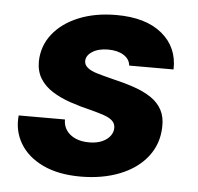

<svg xmlns="http://www.w3.org/2000/svg" viewBox="-43 -555 632 612"><g transform="rotate(5 272.5 -249.5)"><path d="M236 12Q165 12 115.5 -11.5Q66 -35 42 -75.5Q18 -116 23 -165H171Q171 -145 181 -130.5Q191 -116 209.5 -107.5Q228 -99 254 -99Q278 -99 295 -106.5Q312 -114 321 -126Q330 -138 330 -152Q330 -166 320 -175Q310 -184 292 -190Q274 -196 251 -202Q217 -210 184.5 -221Q152 -232 126.5 -248Q101 -264 86.5 -287Q72 -310 72 -342Q73 -392 103 -430Q133 -468 185.5 -489.5Q238 -511 306 -511Q400 -511 452 -468Q504 -425 502 -354H360Q358 -375 338.5 -387Q319 -399 289 -399Q258 -399 238.5 -386.5Q219 -374 219 -356Q219 -344 230 -335Q241 -326 261.5 -320Q282 -314 310 -307Q349 -298 381 -287Q413 -276 436 -260.5Q459 -245 471 -222.5Q483 -200 482 -169Q481 -114 449 -73Q417 -32 361.5 -10Q306 12 236 12Z"/></g></svg>

Font: DM Sans 20pt Black
Style: Italic
Weight: 900
Italic angle: -10°
Version: Version 4.004;gftools[0.9.30]